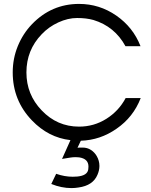

<svg xmlns="http://www.w3.org/2000/svg" viewBox="-20 -709 769 981"><path d="M699 -208Q661 -110 575 -51Q492 7 393 10L376 46Q378 45 402 45Q426 45 444.5 57Q463 69 474 88Q488 112 488 139Q488 161 478 184Q455 239 381 249Q363 252 345 252Q294 252 242 231L267 179Q310 194 351 194Q363 194 375 193Q427 188 431 156Q432 149 432 142Q432 102 384 95Q375 94 366 94Q353 94 340 96Q317 100 297 103L340 7Q227 -6 143 -94Q45 -196 45 -339Q45 -410 71 -473.5Q97 -537 143 -585Q243 -689 384 -689Q488 -689 574 -629.5Q660 -570 698 -473H621Q566 -574 457 -607Q421 -617 374 -617Q327 -617 278 -594.5Q229 -572 193 -534Q115 -453 115 -339Q115 -226 193 -145Q272 -62 384 -62Q460 -62 523.5 -102Q587 -142 622 -208Z"/></svg>

Font: Puffins on Iceburgs
Style: Regular
Weight: 400
Version: Version 1.0